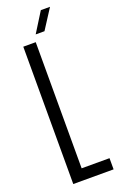

<svg xmlns="http://www.w3.org/2000/svg" viewBox="-180 -1003 658 1051"><g transform="rotate(-20 149.0 -477.5)"><path d="M51.9 0V-800H124.4V-65.2H286.8V0ZM138.7 -840 210.6 -955.2H264.1L189.9 -840Z"/></g></svg>

Font: Big Shoulders Display SC Thin
Style: Regular
Weight: 100
Designer: Patric King
Foundry: XO Type Co
Version: Version 2.002